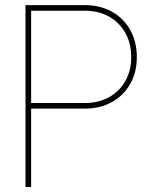

<svg xmlns="http://www.w3.org/2000/svg" viewBox="-20 -748 589 768"><path d="M82 -727.5H319.3Q379.4 -727.5 426.8 -701.7Q474.1 -675.8 500.7 -628.4Q527.3 -581.1 527.3 -519.5Q527.3 -458.5 500.7 -411.9Q474.1 -365.2 427 -339.4Q379.9 -313.5 319.3 -313.5H93.8V-335.9H319.3Q373.5 -335.9 415.5 -358.9Q457.5 -381.8 481.2 -423.6Q504.9 -465.3 504.9 -519.5Q504.9 -574.7 481.2 -616.7Q457.5 -658.7 415.5 -681.9Q373.5 -705.1 319.3 -705.1H104.5V0H82Z"/></svg>

Font: Intratopia Thin
Style: Regular
Weight: 100
Designer: Rasmus Andersson
Foundry: rsms
Version: Version 3.000;Glyphs 3.2.3 (3260)